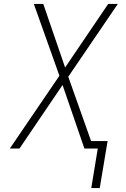

<svg xmlns="http://www.w3.org/2000/svg" viewBox="-20 -755 640 976"><path d="M444 201 477 0H409L298 -323L79 0H30L282 -370L152 -735H200L311 -412L530 -735H579L327 -365L443 -38H527L487 201Z"/></svg>

Font: Iosevka SS04 XLt Ex
Style: Italic
Weight: 200
Width: 7
Italic angle: -9°
Monospace: yes
Designer: Belleve Invis
Foundry: Belleve Invis
Version: Version 19.0.0; ttfautohint (v1.8.4)